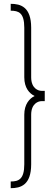

<svg xmlns="http://www.w3.org/2000/svg" viewBox="-20 -770 254 1004"><path d="M143 89V-170C143 -230 182 -241 196 -241H214V-295H196C182 -295 143 -306 143 -366V-625C143 -734 88 -750 36 -750V-714C77 -714 107 -704 107 -625V-366C107 -310 134 -281 161 -268C134 -255 107 -225 107 -170V89C107 168 77 179 36 179V214C88 214 143 198 143 89Z"/></svg>

Font: Rawengulk
Style: Regular
Weight: 400
Version: Version 0.9